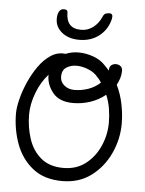

<svg xmlns="http://www.w3.org/2000/svg" viewBox="-50 -698 575 759"><g transform="rotate(5 237.0 -318.5)"><path d="M225 20Q153 20 107.5 -16.5Q62 -53 41 -110.5Q20 -168 20 -231Q20 -253 28 -286Q36 -319 51.5 -354.5Q67 -390 88.5 -420.5Q110 -451 137 -468.5Q164 -486 195 -482Q218 -492 246 -492Q275 -492 304.5 -481.5Q334 -471 353 -450L371 -431V-434Q371 -447 379 -453Q387 -459 397 -459Q407 -459 415 -453Q423 -447 423 -434Q423 -419 418.5 -405Q414 -391 407 -378Q424 -343 432 -303.5Q440 -264 440 -226Q440 -165 414 -108.5Q388 -52 340 -16Q292 20 225 20ZM241 -343Q270 -343 297 -352.5Q324 -362 344 -381Q339 -389 332.5 -396.5Q326 -404 319 -411Q306 -423 284.5 -431Q263 -439 242 -439Q220 -439 202.5 -428Q185 -417 185 -391Q185 -370 201.5 -356.5Q218 -343 241 -343ZM225 -32Q277 -32 313.5 -60.5Q350 -89 369.5 -133.5Q389 -178 389 -226Q389 -253 384.5 -281Q380 -309 369 -335Q342 -313 309 -302Q276 -291 241 -291Q186 -291 160 -323.5Q134 -356 135 -394Q106 -362 89 -317Q72 -272 72 -231Q72 -181 87 -135Q102 -89 136 -60.5Q170 -32 225 -32ZM243 -542Q201 -542 174.5 -563.5Q148 -585 148 -617Q148 -636 154.5 -646.5Q161 -657 171 -657H175Q188 -657 188 -646Q188 -582 247 -582Q274 -582 295.5 -598.5Q317 -615 328 -642Q333 -653 341 -655Q349 -657 354 -657Q370 -657 365 -635Q355 -593 322.5 -567.5Q290 -542 243 -542Z"/></g></svg>

Font: Twinkle Star
Style: Regular
Weight: 400
Designer: Robert E. Leuschke
Foundry: Robert E. Leuschke
Version: Version 2.010; ttfautohint (v1.8.3)